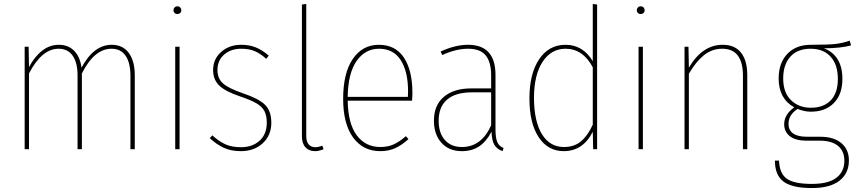

<svg xmlns="http://www.w3.org/2000/svg" viewBox="-20 -756 4348 973"><path d="M663 -375V0H641V-372Q641 -438 616.5 -473.5Q592 -509 545 -509Q458 -509 395 -384V0H373V-374Q373 -438 348.5 -473.5Q324 -509 277 -509Q192 -509 127 -384V0H105V-519H125L127 -416Q155 -469 193.5 -499Q232 -529 278 -529Q326 -529 356 -498.5Q386 -468 393 -413Q455 -529 546 -529Q602 -529 632.5 -488Q663 -447 663 -375Z M890 -519V0H868V-519ZM899 -704Q899 -696 893.5 -690.5Q888 -685 879 -685Q870 -685 864.5 -690.5Q859 -696 859 -704Q859 -712 864.5 -718Q870 -724 879 -724Q888 -724 893.5 -718Q899 -712 899 -704Z M1342 -474 1329 -458Q1299 -485 1270.5 -497Q1242 -509 1203 -509Q1150 -509 1116 -479.5Q1082 -450 1082 -401Q1082 -358 1110.5 -333Q1139 -308 1209 -284Q1290 -257 1322.5 -225.5Q1355 -194 1355 -134Q1355 -70 1311.5 -30Q1268 10 1201 10Q1150 10 1113 -7.5Q1076 -25 1043 -56L1056 -70Q1089 -40 1121.5 -25Q1154 -10 1201 -10Q1259 -10 1295.5 -43Q1332 -76 1332 -134Q1332 -170 1320 -193Q1308 -216 1279.5 -232.5Q1251 -249 1198 -267Q1123 -292 1091.5 -322Q1060 -352 1060 -401Q1060 -457 1101 -493Q1142 -529 1202 -529Q1244 -529 1277 -515.5Q1310 -502 1342 -474Z M1510 -66V-733L1532 -736V-66Q1532 -39 1544 -24.5Q1556 -10 1578 -10Q1595 -10 1613 -18L1620 0Q1596 10 1577 10Q1546 10 1528 -9.5Q1510 -29 1510 -66Z M2068 -246H1742Q1744 -128 1788.5 -69.5Q1833 -11 1907 -11Q1946 -11 1975.5 -24.5Q2005 -38 2037 -66L2050 -51Q2017 -21 1983.5 -5.5Q1950 10 1907 10Q1820 10 1769.5 -59Q1719 -128 1719 -255Q1719 -386 1768 -457.5Q1817 -529 1900 -529Q1984 -529 2027 -464Q2070 -399 2070 -284Q2070 -268 2068 -246ZM2048 -292Q2048 -393 2011 -451Q1974 -509 1901 -509Q1831 -509 1787.5 -447.5Q1744 -386 1742 -265H2047Q2048 -273 2048 -292Z M2532 -6 2527 10Q2498 0 2485 -22.5Q2472 -45 2471 -89Q2445 -39 2408.5 -14.5Q2372 10 2321 10Q2255 10 2217 -32.5Q2179 -75 2179 -144Q2179 -223 2229.5 -265.5Q2280 -308 2368 -308H2469V-374Q2469 -441 2441.5 -475Q2414 -509 2352 -509Q2291 -509 2221 -477L2213 -495Q2287 -529 2352 -529Q2491 -529 2491 -376V-102Q2491 -57 2500 -36Q2509 -15 2532 -6ZM2469 -121V-288H2371Q2289 -288 2246 -251.5Q2203 -215 2203 -144Q2203 -82 2234.5 -46.5Q2266 -11 2321 -11Q2420 -11 2469 -121Z M3006 -733V0H2986L2984 -88Q2934 10 2837 10Q2757 10 2710 -60.5Q2663 -131 2663 -258Q2663 -382 2712 -455.5Q2761 -529 2846 -529Q2934 -529 2984 -446V-736ZM2984 -124V-415Q2934 -509 2846 -509Q2773 -509 2729.5 -442.5Q2686 -376 2686 -258Q2687 -139 2727 -75Q2767 -11 2838 -11Q2890 -11 2924 -39.5Q2958 -68 2984 -124Z M3238 -519V0H3216V-519ZM3247 -704Q3247 -696 3241.5 -690.5Q3236 -685 3227 -685Q3218 -685 3212.5 -690.5Q3207 -696 3207 -704Q3207 -712 3212.5 -718Q3218 -724 3227 -724Q3236 -724 3241.5 -718Q3247 -712 3247 -704Z M3767 -375V0H3745V-372Q3745 -509 3640 -509Q3588 -509 3547 -476Q3506 -443 3471 -382V0H3449V-519H3469L3471 -413Q3539 -529 3642 -529Q3704 -529 3735.5 -489Q3767 -449 3767 -375Z M4293 -526Q4245 -512 4155 -511Q4200 -495 4224.5 -456Q4249 -417 4249 -356Q4249 -278 4206 -234Q4163 -190 4089 -190Q4057 -190 4022 -204Q3976 -174 3976 -129Q3976 -63 4070 -63H4137Q4206 -63 4244 -30.5Q4282 2 4282 57Q4282 122 4234.5 159.5Q4187 197 4094 197Q3995 197 3951 164.5Q3907 132 3907 58H3928Q3930 123 3967 149.5Q4004 176 4094 176Q4178 176 4218.5 145Q4259 114 4259 58Q4259 10 4227 -16.5Q4195 -43 4136 -43H4068Q4012 -43 3983 -65.5Q3954 -88 3954 -126Q3954 -176 4005 -212Q3926 -256 3926 -358Q3926 -437 3970 -483Q4014 -529 4088 -529Q4180 -529 4216 -533.5Q4252 -538 4286 -550ZM3949 -358Q3949 -287 3988.5 -248.5Q4028 -210 4089 -210Q4154 -210 4190 -247.5Q4226 -285 4226 -356Q4226 -428 4189.5 -468.5Q4153 -509 4088 -509Q4021 -509 3985 -468.5Q3949 -428 3949 -358Z"/></svg>

Font: Fira Sans Condensed Thin
Style: Regular
Weight: 250
Width: 3
Designer: Carrois Corporate & Edenspiekermann AG
Foundry: Carrois Corporate GbR & Edenspiekermann AG
Version: Version 4.203